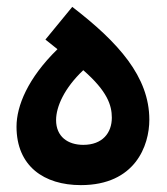

<svg xmlns="http://www.w3.org/2000/svg" viewBox="-20 -536 486 558"><path d="M215 2C373 2 414 -113 414 -188C414 -313 324 -413 190 -516L112 -421L147 -393C61 -309 28 -228 28 -168C28 -53 108 2 215 2ZM222 -115C177 -115 143 -139 143 -187C143 -226 167 -280 222 -332C292 -271 305 -230 305 -194C305 -150 278 -115 222 -115Z"/></svg>

Font: Noto Sans Arabic SemBd
Style: Regular
Weight: 600
Designer: Monotype Design Team, Nadine Chahine, Nizar Qandah and Khaled Hosny
Foundry: Monotype Imaging Inc.
Version: Version 2.012